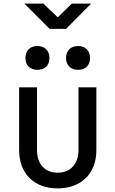

<svg xmlns="http://www.w3.org/2000/svg" viewBox="-20 -1034 640 1064"><path d="M255 -874H346L485 -1014H378L300 -938L220 -1014H115ZM413 -647C453 -647 479 -672 479 -712C479 -754 453 -779 413 -779C372 -779 346 -754 346 -712C346 -672 372 -647 413 -647ZM187 -647C228 -647 254 -672 254 -712C254 -754 228 -779 187 -779C147 -779 121 -754 121 -712C121 -672 147 -647 187 -647ZM299 10C429 10 514 -71 514 -202V-550H415V-202C415 -125 370 -77 299 -77C229 -77 185 -125 185 -202V-550H86V-202C86 -72 169 10 299 10Z"/></svg>

Font: JetBrains Mono Medium
Style: Regular
Weight: 436
Monospace: yes
Designer: Philipp Nurullin, Konstantin Bulenkov
Foundry: JetBrains
Version: Version 2.305